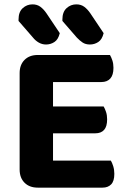

<svg xmlns="http://www.w3.org/2000/svg" viewBox="-20 -858 585 880"><path d="M153 2Q115 2 92.5 -20.5Q70 -43 70 -81V-523Q70 -561 92.5 -583.5Q115 -606 153 -606H484Q490 -596 495 -581Q500 -566 500 -547Q500 -514 485.5 -498Q471 -482 445 -482H223V-370H455Q461 -360 466 -345Q471 -330 471 -311Q471 -278 457 -262.5Q443 -247 417 -247H223V-122H488Q494 -112 499 -96Q504 -80 504 -61Q504 -28 489.5 -13Q475 2 450 2ZM65 -762V-769Q65 -803 84 -820.5Q103 -838 129 -838Q150 -838 165 -827Q180 -816 193 -797L254 -706Q247 -677 229.5 -665.5Q212 -654 191 -654Q173 -654 157.5 -663Q142 -672 131 -686ZM266 -762V-769Q266 -803 285 -820.5Q304 -838 330 -838Q351 -838 366 -827Q381 -816 394 -797L455 -706Q448 -677 430.5 -665.5Q413 -654 392 -654Q372 -654 358 -663.5Q344 -673 332 -686Z"/></svg>

Font: Baloo Bhaina 2
Style: Bold
Weight: 700
Designer: Yesha Goshar, Manish Minz, Shuchita Grover and Ek Type
Foundry: Ek Type
Version: Version 1.640;hotconv 1.0.111;makeotfexe 2.5.65597; ttfautoh